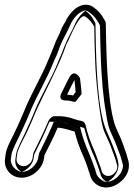

<svg xmlns="http://www.w3.org/2000/svg" viewBox="-20 -708 580 833"><path d="M52 -21 55 -42C58 -64 88 -115 96 -133C111 -167 116 -175 132 -216C144 -245 192 -341 204 -366C219 -398 242 -446 255 -480L263 -502C266 -510 268 -517 271 -521C284 -544 324 -653 350 -636C370 -623 379 -609 389 -592C390 -515 390 -531 393 -442C395 -366 411 -213 427 -153C435 -125 455 -92 464 -63C470 -45 481 -21 485 -2L488 8C493 29 477 47 462 53C441 61 424 48 421 34C418 21 414 11 409 -1C402 -18 398 -34 391 -50C372 -92 359 -131 351 -166C349 -175 341 -182 334 -183C324 -185 311 -188 294 -194C275 -201 254 -204 233 -204H218C206 -204 195 -194 190 -183C170 -134 143 -82 126 -47C125 -44 124 -41 124 -39L121 -21C118 -3 101 13 82 13C63 13 49 -3 52 -21ZM171 -21 173 -35C189 -67 213 -112 230 -154C256 -153 283 -143 304 -137C312 -103 326 -63 344 -24C354 -2 364 31 371 52C379 86 419 120 473 99C509 85 550 42 537 -10L534 -20C530 -40 519 -65 513 -84C504 -112 484 -147 476 -174C444 -284 441 -490 439 -606C439 -610 438 -614 436 -617L430 -627C420 -647 403 -665 382 -679C367 -689 347 -690 329 -683C300 -672 275 -640 263 -612C249 -579 228 -547 216 -513L207 -490C200 -471 197 -466 187 -442C162 -379 113 -297 86 -229C69 -187 65 -181 50 -147C40 -123 9 -72 5 -42L2 -21C-5 25 28 63 74 63C120 63 164 25 171 -21ZM307 -266C307 -266 334 -299 334 -300C333 -317 331 -341 327 -369C327 -369 303 -414 280 -371C273 -358 266 -343 259 -329L247 -305C247 -305 227 -272 266 -272C278 -272 289 -270 298 -267C301 -266 304 -266 307 -266ZM27 -25 30 -46C35 -78 66 -128 73 -143C88 -178 93 -186 109 -226C122 -258 170 -352 182 -377C197 -409 219 -455 231 -488L239 -511C242 -520 246 -527 249 -533C249 -533 301 -697 364 -657C388 -641 400 -622 410 -605L413 -599L414 -593C415 -517 415 -532 418 -442C420 -368 436 -215 451 -160C457 -137 477 -103 488 -70C493 -54 504 -32 509 -8L512 2C521 40 493 67 470 76C435 89 402 68 396 39C394 29 391 20 386 8C378 -12 374 -26 368 -39C349 -82 335 -122 327 -159C318 -161 302 -165 286 -170C269 -176 251 -179 233 -179H218C218 -179 214 -178 213 -174C192 -123 166 -72 149 -36C149 -36 148 -36 148 -35L146 -17C141 14 114 38 82 38C48 38 22 8 27 -25ZM146 -25C141 8 107 38 74 38H67C41 34 23 12 27 -17L30 -38C33 -59 61 -110 73 -137C87 -170 92 -176 109 -219C135 -284 184 -367 210 -433C219 -456 224 -462 231 -482L239 -504C250 -534 271 -567 286 -602C296 -626 319 -652 338 -659C350 -664 362 -662 369 -658C387 -647 400 -632 408 -616V-615L414 -605C416 -488 418 -283 452 -167C461 -135 481 -101 489 -76C496 -55 506 -31 510 -14L512 -4C521 31 493 65 465 76L456 79C422 87 401 65 396 46L395 45V43C388 23 378 -11 367 -35C350 -73 336 -111 328 -143L325 -157L310 -161C291 -166 263 -178 231 -179H213L207 -164C190 -124 167 -78 151 -46L149 -42ZM297 -294C289 -296 279 -297 271 -297L281 -318C288 -332 295 -346 302 -359C302 -360 303 -361 303 -361C306 -337 307 -322 308 -308C304 -303 300 -298 297 -294ZM7 -23C4 -4 14 38 82 38C144 38 163 2 166 -19L168 -37L170 -40C187 -75 214 -128 234 -178L235 -179C247 -179 258 -177 271 -173C284 -169 297 -164 306 -162C314 -126 328 -87 347 -44C353 -30 357 -15 365 4C370 16 374 25 376 37C378 46 382 54 392 62C408 75 449 87 487 73C521 60 539 34 532 5L530 -5C525 -27 514 -50 508 -67C498 -98 479 -132 472 -157C456 -214 440 -367 438 -442C435 -531 435 -516 434 -592V-596L431 -600C421 -617 411 -635 384 -652C379 -655 372 -659 361 -661C259 -680 228 -528 228 -528C225 -522 222 -516 219 -507L210 -485C198 -452 176 -405 161 -373C149 -348 100 -253 88 -222C72 -182 67 -174 52 -139C45 -123 14 -72 10 -44ZM126 -23 129 -39 130 -41C146 -73 169 -119 186 -160L195 -180L232 -179C241 -179 250 -177 258 -176C289 -171 311 -162 323 -159L345 -153L349 -140C357 -107 370 -69 388 -30C399 -6 409 27 416 47V48C420 66 438 79 442 80C443 80 444 80 448 79C464 73 503 37 492 -7L490 -17C486 -35 475 -59 468 -79C459 -105 440 -140 431 -170C398 -283 396 -490 394 -606C394 -607 393 -609 393 -609L387 -620C379 -637 366 -650 351 -661C338 -654 317 -630 307 -607C292 -572 272 -540 260 -508L251 -485C244 -465 240 -461 231 -437C206 -372 155 -289 129 -223C112 -180 108 -175 93 -141C82 -115 54 -65 50 -40L47 -19C41 20 72 38 74 38C77 38 120 20 126 -23Z"/></svg>

Font: AppleStorm
Style: XbdFaxIta
Weight: 800
Foundry: Cannot Into Space Fonts
Version: Version 1.01